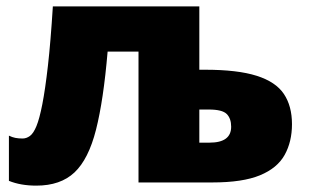

<svg xmlns="http://www.w3.org/2000/svg" viewBox="-20 -573 969 603"><path d="M606 -553V-354H624Q726 -354 786 -335Q846 -316 871.5 -278Q897 -240 897 -183Q897 -128 874 -86.5Q851 -45 796.5 -22.5Q742 0 647 0H415V-411H318Q305 -258 281.5 -165.5Q258 -73 214 -31.5Q170 10 94 10Q45 10 8 -5V-147Q18 -142 28 -140Q38 -138 51 -138Q63 -138 74 -146Q85 -154 94.5 -177Q104 -200 113 -246Q122 -292 130.5 -366.5Q139 -441 146 -553ZM636 -229H606V-125H638Q706 -125 706 -175Q706 -201 692 -215Q678 -229 636 -229Z"/></svg>

Font: Noto Sans Black
Style: Regular
Weight: 900
Designer: Monotype Design Team
Foundry: Monotype Imaging Inc.
Version: Version 2.007